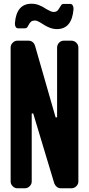

<svg xmlns="http://www.w3.org/2000/svg" viewBox="-20 -1009 476 1029"><path d="M400 -36Q400 -22 389 -11Q378 0 362 0H307Q294 0 285 -7Q276 -14 271 -26L158 -401H150V-36Q150 -22 139 -11Q128 0 113 0H73Q59 0 48 -11Q37 -22 37 -36V-754Q37 -769 48 -780Q59 -791 73 -791H133Q146 -791 155 -783.5Q164 -776 168 -763L278 -380H286V-754Q286 -769 296.5 -780Q307 -791 322 -791H362Q378 -791 389 -780Q400 -769 400 -754ZM374 -959Q365 -853 285 -853Q248 -853 206 -882Q180 -899 169 -899Q153 -899 146 -892.5Q139 -886 135 -878Q131 -870 126.5 -863.5Q122 -857 111 -857H79Q69 -857 64.5 -864Q60 -871 60 -881V-885Q68 -989 149 -989Q169 -989 188 -982Q207 -975 229 -960Q241 -953 250.5 -949Q260 -945 266 -945Q281 -945 287.5 -951.5Q294 -958 298.5 -966.5Q303 -975 308 -981.5Q313 -988 321 -988H355Q365 -988 369.5 -980.5Q374 -973 374 -963Z"/></svg>

Font: H.H. Samuel
Style: Regular
Weight: 900
Width: 1
Designer: deFharo
Foundry: deFharo
Version: Version 1.009